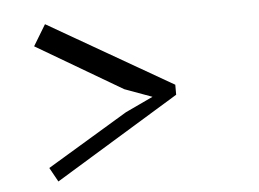

<svg xmlns="http://www.w3.org/2000/svg" viewBox="-40 -608 756 560"><g transform="rotate(-5 337.5 -328.0)"><path d="M473.6 -349.1V-319.8L109.4 -97.7L86.4 -139.2L323.2 -281.7L404.3 -319.8L324.2 -349.1L73.2 -496.6L110.4 -558.1Z"/></g></svg>

Font: PT Astra Serif
Style: Italic
Weight: 400
Italic angle: -16°
Designer: A.Korolkova, I. Chaeva
Foundry: ParaType Ltd
Version: Version 1.001